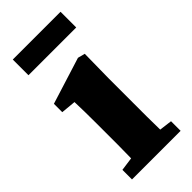

<svg xmlns="http://www.w3.org/2000/svg" viewBox="-222 -732 779 779"><g transform="rotate(-45 167.5 -343.0)"><path d="M31 0V-55L89 -63Q90 -100 90 -140Q90 -180 90 -213V-264Q90 -302 89.5 -329.5Q89 -357 88 -387L24 -393V-441L225 -504L256 -496L254 -355V-213Q254 -180 254 -139.5Q254 -99 255 -62L310 -55V0ZM33 -596V-686H307V-596Z"/></g></svg>

Font: Source Serif 4 SmText
Style: Bold
Weight: 700
Designer: Frank Grießhammer
Foundry: Adobe
Version: Version 4.005;hotconv 1.1.0;makeotfexe 2.6.0